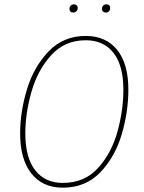

<svg xmlns="http://www.w3.org/2000/svg" viewBox="-20 -857 663 887"><path d="M573 -443Q573 -341 542.5 -237Q512 -133 444 -61.5Q376 10 270 10Q177 10 125 -55.5Q73 -121 73 -241Q73 -340 104.5 -444Q136 -548 204.5 -619.5Q273 -691 376 -691Q469 -691 521 -627Q573 -563 573 -443ZM97 -240Q97 -129 142.5 -70.5Q188 -12 270 -12Q371 -12 433.5 -81.5Q496 -151 523 -250Q550 -349 550 -443Q550 -554 504.5 -612.5Q459 -671 376 -671Q279 -671 216.5 -602Q154 -533 125.5 -433.5Q97 -334 97 -240ZM301 -816Q301 -825 306.5 -831Q312 -837 322 -837Q329 -837 334 -832.5Q339 -828 339 -820Q339 -811 333 -805Q327 -799 318 -799Q310 -799 305.5 -803.5Q301 -808 301 -816ZM451 -816Q451 -825 456.5 -831Q462 -837 472 -837Q480 -837 484.5 -832.5Q489 -828 489 -820Q489 -811 483.5 -805Q478 -799 469 -799Q461 -799 456 -803.5Q451 -808 451 -816Z"/></svg>

Font: Fira Sans Condensed Thin
Style: Italic
Weight: 250
Width: 3
Italic angle: -8°
Designer: Carrois Corporate & Edenspiekermann AG
Foundry: Carrois Corporate GbR & Edenspiekermann AG
Version: Version 4.203